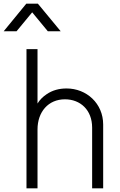

<svg xmlns="http://www.w3.org/2000/svg" viewBox="-61 -1024 653 1044"><path d="M29 -854 114 -957 199 -854H269L145 -1004H82L-41 -854ZM143 0V-320C143 -416 202 -484 292 -484C376 -484 440 -426 440 -330V0H500V-347C500 -461 410 -543 301 -543C260 -543 224 -533 193 -512C172 -498 155 -481 143 -461V-757H83V0Z"/></svg>

Font: Plus Jakarta Sans Light
Style: Regular
Weight: 300
Designer: Gumpita Rahayu
Foundry: Tokotype
Version: Version 2.071;gftools[0.9.30]